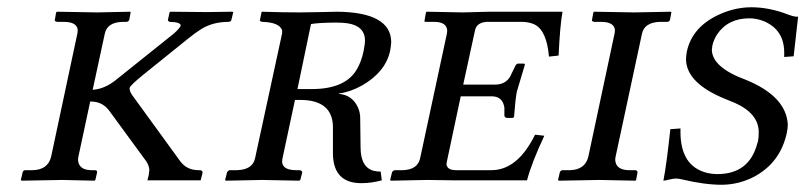

<svg xmlns="http://www.w3.org/2000/svg" viewBox="-20 -494 2207 526"><path d="M233.9 -248Q265.1 -250 294.9 -272.9L456.1 -401.9Q474.6 -418.5 475.1 -424.8Q473.6 -433.6 444.8 -434.1Q440.9 -435.5 439.9 -439L444.8 -460.9L446.8 -461.9Q447.8 -461.9 546.9 -460.9Q546.9 -460.9 616.2 -461.9L619.1 -460.9L613.8 -439Q612.3 -434.6 606 -434.1Q563.5 -434.1 531.7 -414.6Q515.1 -404.3 494.1 -387.2L371.1 -288.1Q336.9 -260.3 335 -252.9Q334.5 -244.6 341.8 -233.9L474.1 -51.8Q492.2 -27.8 523.9 -27.8H528.8Q534.2 -26.4 535.2 -22L529.8 0H527.8H445.8H386.2H383.8L387.2 -13.2Q389.2 -25.9 389.2 -28.8Q388.2 -40.5 380.9 -51.8L279.8 -189.9Q262.7 -213.9 232.9 -215.8Q229.5 -215.8 227.1 -215.8L194.8 -64.9Q193.8 -61 193.8 -55.2Q195.8 -28.8 229 -27.8H240.2Q246.1 -27.8 246.1 -22L241.2 -1L238.8 1Q237.8 1 150.9 -1L39.1 1L37.1 -1L42 -22Q43.5 -27.3 48.8 -27.8H69.8Q111.3 -28.8 120.1 -64.9L191.9 -401.9Q192.9 -406.7 192.9 -412.1Q190.9 -433.6 155.8 -434.1H136.2Q130.4 -435.5 129.9 -438L133.8 -460L136.2 -461.9Q137.2 -461.9 246.1 -460L336.9 -461.9L337.9 -460L334 -439Q331.1 -434.6 327.1 -434.1H315.9Q273.9 -433.1 267.1 -401.9Z M976.1 -354Q980 -374.5 980 -381.8Q980 -422.9 932.1 -430.2Q918.5 -432.1 901.9 -432.1Q856.9 -432.1 832 -428.2L794.9 -250H834Q926.8 -250 958 -304.7Q970.2 -325.7 976.1 -354ZM678.7 -60.1 752.9 -402.8V-411.1Q745.1 -433.1 697.8 -434.1Q692.9 -435.1 691.9 -438L696.8 -461.9Q756.8 -460 799.8 -460Q818.4 -460 860.4 -460.9Q892.6 -461.9 903.8 -461.9Q1050.8 -460.4 1051.8 -378.9Q1051.3 -367.7 1048.8 -355Q1036.6 -297.4 972.7 -260.3Q940.4 -242.2 908.7 -237.8L907.7 -236.8Q944.8 -234.4 960.9 -199.2Q966.8 -185.1 966.8 -170.9L967.8 -90.8Q967.8 -35.2 1004.4 -25.9Q1013.7 -23.9 1022.9 -23.9L1025.9 0Q997.6 7.8 969.7 7.8Q894.5 7.8 892.1 -70.3Q892.1 -76.2 892.1 -83V-148.9Q889.6 -218.8 805.7 -220.2H788.1L753.9 -60.1Q752.9 -55.2 752.9 -49.8Q754.9 -28.3 790 -27.8H801.8Q807.6 -25.9 808.1 -22L802.7 -1L799.8 1Q798.8 1 698.7 -1L598.6 1L596.7 -1L602.1 -22Q605 -27.3 609.9 -27.8H629.9Q671.9 -29.3 678.7 -60.1Z M1521 -461.9Q1514.2 -424.3 1510.3 -341.8L1483.9 -338.9Q1478 -409.7 1444.8 -426.8Q1430.2 -433.6 1412.1 -434.1H1314Q1285.6 -432.6 1281.2 -410.2L1249 -262.2H1335.9Q1366.2 -262.2 1378.9 -286.6Q1380.4 -290 1381.8 -293L1392.1 -314Q1395 -319.3 1398.9 -319.8H1416Q1418 -318.4 1418 -316.9Q1397 -247.6 1396 -243.2Q1392.1 -224.1 1388.2 -173.8L1385.3 -170.9H1368.2Q1362.8 -172.4 1361.8 -176.8V-199.2Q1357.4 -228.5 1330.1 -230H1242.2L1204.1 -50.8Q1204.1 -49.8 1203.6 -47.4Q1203.1 -44.9 1203.1 -43.9Q1205.1 -28.3 1228 -27.8H1326.2Q1389.2 -27.8 1433.6 -102.5Q1439.9 -112.8 1445.8 -125L1471.2 -122.1Q1436 -46.9 1423.8 0H1222.2L1149.9 -1L1050.8 1L1048.8 -1L1054.2 -22.9Q1058.1 -27.3 1061 -27.8H1084Q1124 -29.3 1130.9 -60.1L1204.1 -400.9Q1205.1 -405.8 1205.1 -411.1Q1203.1 -433.6 1170.9 -434.1H1147Q1143.6 -434.1 1142.6 -435.5Q1142.6 -437 1143.1 -438L1147 -460L1148.9 -461.9L1248 -460L1320.8 -461.9Z M1738.8 -401.9 1666.5 -64.9Q1665.5 -61 1665.5 -55.2Q1667.5 -28.8 1701.7 -27.8H1721.7Q1726.6 -25.9 1726.6 -22L1722.7 -1L1720.7 1Q1719.7 1 1622.6 -1Q1622.6 -1 1510.7 1L1508.8 -1L1513.7 -22Q1516.1 -27.3 1520.5 -27.8H1541.5Q1583 -28.8 1591.8 -64.9L1663.6 -401.9Q1664.6 -406.7 1664.6 -412.1Q1662.6 -433.6 1627.4 -434.1H1607.4Q1601.6 -435.5 1601.6 -438L1605.5 -460L1607.4 -461.9Q1608.4 -461.9 1717.8 -460Q1717.8 -460 1818.4 -461.9L1819.3 -460L1815.4 -439Q1813 -434.6 1808.6 -434.1H1787.6Q1745.6 -432.6 1738.8 -401.9Z M2166.5 -448.2 2154.3 -339.8 2128.4 -337.9Q2128.4 -337.9 2128.4 -350.1Q2128.4 -411.1 2074.7 -435.1Q2054.2 -443.8 2033.2 -443.8Q1974.1 -443.8 1944.3 -399.4Q1935.1 -384.8 1931.6 -369.1Q1930.7 -364.3 1930.2 -357.9Q1930.7 -309.1 2024.4 -274.9Q2133.3 -230 2138.2 -153.8Q2138.2 -141.6 2135.3 -128.9Q2117.2 -47.4 2044.9 -9.3Q2003.9 11.7 1957.5 12.2Q1909.7 12.2 1846.7 -2.9Q1837.4 -4.9 1832.5 -4.9Q1825.2 -4.9 1813 -2Q1803.7 0.5 1797.4 1Q1806.2 -43.5 1816.4 -140.1L1844.2 -142.1V-132.8Q1844.2 -40 1914.6 -21Q1929.7 -17.1 1945.3 -17.1Q2032.7 -17.1 2054.7 -101.1Q2055.7 -104.5 2056.6 -106.9Q2058.6 -116.7 2058.6 -131.8Q2058.6 -182.6 1993.7 -211.9Q1981.4 -217.3 1966.3 -223.1Q1860.8 -266.1 1859.4 -331.1Q1859.4 -337.9 1861.3 -351.1Q1876 -422.9 1956.5 -457Q1997.1 -474.1 2038.6 -474.1Q2087.9 -474.1 2140.6 -453.6Q2156.2 -447.8 2165.5 -448.2Z"/></svg>

Font: Linux Libertine Capitals O
Style: Bold Italic Samll Caps
Weight: 400
Italic angle: -12°
Designer: Philipp H. Poll
Foundry: Philipp H. Poll
Version: Version 5.0.4